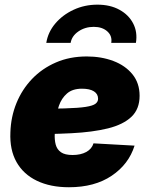

<svg xmlns="http://www.w3.org/2000/svg" viewBox="-20 -788 638 820"><path d="M274.4 11.7Q195.3 11.7 137.7 -15.9Q80.1 -43.5 50.5 -95.9Q21 -148.4 24.4 -222.7Q26.4 -289.1 50.3 -347.7Q74.2 -406.2 116.9 -450.9Q159.7 -495.6 218.8 -521.2Q277.8 -546.9 350.6 -546.9Q412.6 -546.9 463.9 -527.6Q515.1 -508.3 545.7 -470.7Q576.2 -433.1 576.2 -378.9Q576.2 -322.3 541.3 -289.1Q506.3 -255.9 441.2 -239.7Q376 -223.6 284.9 -219Q193.8 -214.4 81.1 -214.4L99.1 -323.2Q196.3 -323.2 255.6 -325Q314.9 -326.7 345.9 -331.5Q377 -336.4 387.9 -345Q398.9 -353.5 398.9 -366.2Q398.9 -386.7 381.1 -397.9Q363.3 -409.2 330.1 -409.2Q289.6 -409.2 266.1 -388.7Q242.7 -368.2 231.9 -336.9Q221.2 -305.7 217.8 -273.4Q214.4 -241.2 213.9 -217.8Q212.4 -190.9 218 -170.2Q223.6 -149.4 240.5 -137.7Q257.3 -126 290 -126Q324.7 -126 348.4 -138.9Q372.1 -151.9 379.4 -175.8L554.7 -166Q529.8 -86.4 457 -37.4Q384.3 11.7 274.4 11.7ZM396 -768.1Q450.7 -768.1 490.2 -746.3Q529.8 -724.6 548.8 -687.7Q567.9 -650.9 560.5 -605H455.1Q460 -634.3 438.5 -653.8Q417 -673.3 380.4 -673.3Q343.3 -673.3 314.9 -653.8Q286.6 -634.3 281.7 -605H177.7Q185.1 -650.9 216.3 -687.7Q247.6 -724.6 294.4 -746.3Q341.3 -768.1 396 -768.1Z"/></svg>

Font: Inter 18pt Black
Style: Italic
Weight: 900
Italic angle: -9.3988°
Designer: Rasmus Andersson
Foundry: rsms
Version: Version 4.001;git-66647c0bb